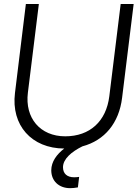

<svg xmlns="http://www.w3.org/2000/svg" viewBox="-20 -748 705 982"><path d="M338.9 214.4C350.1 214.4 364.7 212.9 378.4 210.4L384.8 156.7C376 158.2 366.7 158.7 358.9 158.7C322.8 158.7 302.2 139.6 302.2 107.4C302.2 65.4 345.2 28.3 401.4 0.5C515.1 -29.8 588.9 -118.7 604.5 -248L663.6 -727.5H597.2L539.1 -255.9C523.4 -127.9 439.9 -50.8 313.5 -50.8C185.5 -50.8 106.4 -144.5 122.6 -273.9L178.7 -727.5H112.3L56.6 -272.5C36.1 -107.9 141.1 11.2 308.6 11.7C271 40.5 242.2 78.6 242.2 123C242.2 177.2 280.8 214.4 338.9 214.4Z"/></svg>

Font: Guggenheim Sans Display Light
Style: Italic
Weight: 300
Italic angle: -7°
Designer: Modified by Tom Baber under direction of Pentagram Design 2023
Foundry: rsms
Version: Version 1.001;Glyphs 3.1.2 (3151)